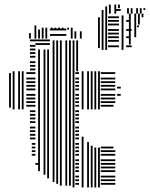

<svg xmlns="http://www.w3.org/2000/svg" viewBox="-20 -826 660 846"><path d="M28 -352H20V-504H28ZM44 -344H36V-512H44ZM68 -344H60V-512H68ZM84 -344H76V-512H84ZM152 -100H136V-108H152ZM136 -140H120V-148H136ZM136 -156H120V-164H136ZM136 -172H120V-180H136ZM136 -188H120V-196H136ZM136 -212H112V-220H136ZM136 -228H112V-236H136ZM136 -244H112V-252H136ZM136 -260H112V-268H136ZM136 -284H112V-292H136ZM136 -300H112V-308H136ZM136 -316H112V-324H136ZM136 -332H112V-340H136ZM136 -356H96V-364H136ZM136 -372H96V-380H136ZM136 -388H96V-396H136ZM136 -404H96V-412H136ZM136 -428H96V-436H136ZM136 -444H96V-452H136ZM136 -460H96V-468H136ZM136 -476H96V-484H136ZM136 -500H96V-508H136ZM136 -516H112V-524H136ZM136 -532H112V-540H136ZM136 -548H112V-556H136ZM136 -572H112V-580H136ZM136 -588H112V-596H136ZM136 -604H112V-612H136ZM136 -620H112V-628H136ZM136 -644H112V-652H136ZM156 -72H148V-608H156ZM180 -56H172V-608H180ZM196 -40H188V-608H196ZM200 -628H136V-636H200ZM200 -644H136V-652H200ZM220 -24H212V-512H220ZM236 -16H228V-512H236ZM252 -8H244V-512H252ZM276 -8H268V-512H276ZM292 -8H284V-512H292ZM308 0H300V-512H308ZM328 -12H312V-20H328ZM328 -28H312V-36H328ZM328 -44H312V-52H328ZM328 -68H312V-76H328ZM328 -84H312V-92H328ZM328 -100H312V-108H328ZM328 -116H312V-124H328ZM328 -140H312V-148H328ZM328 -156H312V-164H328ZM328 -172H312V-180H328ZM328 -188H312V-196H328ZM328 -212H312V-220H328ZM328 -228H312V-236H328ZM328 -244H312V-252H328ZM328 -260H312V-268H328ZM328 -284H312V-292H328ZM328 -300H312V-308H328ZM328 -316H312V-324H328ZM328 -332H312V-340H328ZM328 -356H312V-364H328ZM328 -372H312V-380H328ZM328 -388H312V-396H328ZM328 -404H312V-412H328ZM328 -428H312V-436H328ZM328 -444H312V-452H328ZM328 -460H312V-468H328ZM328 -476H312V-484H328ZM328 -500H312V-508H328ZM220 -512H212V-648H220ZM236 -512H228V-648H236ZM252 -512H244V-648H252ZM276 -512H268V-648H276ZM292 -512H284V-648H292ZM308 -512H300V-648H308ZM324 -512H316V-648H324ZM348 0H340V-224H348ZM348 -344H340V-512H348ZM372 0H364V-200H372ZM372 -344H364V-512H372ZM388 0H380V-184H388ZM388 -344H380V-512H388ZM404 0H396V-176H404ZM404 -344H396V-512H404ZM420 0H412V-176H420ZM420 -344H412V-512H420ZM488 -12H424V-20H488ZM488 -28H424V-36H488ZM488 -44H424V-52H488ZM488 -68H424V-76H488ZM488 -84H424V-92H488ZM488 -100H424V-108H488ZM488 -116H424V-124H488ZM488 -140H424V-148H488ZM488 -156H424V-164H488ZM480 -172H424V-180H480ZM480 -356H424V-364H480ZM488 -372H424V-380H488ZM488 -388H424V-396H488ZM488 -404H424V-412H488ZM488 -428H424V-436H488ZM488 -444H424V-452H488ZM488 -460H424V-468H488ZM488 -476H424V-484H488ZM488 -500H424V-508H488ZM512 -404H496V-412H512ZM512 -436H496V-444H512ZM116 -656H108V-680H116ZM140 -656H132V-696H140ZM156 -656H148V-696H156ZM172 -656H164V-696H172ZM188 -656H180V-696H188ZM272 -668H200V-676H272ZM272 -692H200V-700H272ZM300 -656H292V-688H300ZM316 -656H308V-688H316ZM340 -656H332V-688H340ZM300 -688H292V-704H300ZM140 -696H132V-714H140ZM172 -696H164V-704H172ZM188 -696H180V-704H188ZM212 -696H204V-704H212ZM228 -696H220V-704H228ZM244 -696H236V-704H244ZM260 -696H252V-704H260ZM284 -696H276V-704H284ZM300 -696H292V-704H300ZM420 -614H412V-750H420ZM436 -606H428V-766H436ZM452 -606H444V-766H452ZM504 -618H456V-626H504ZM504 -642H456V-650H504ZM504 -658H456V-666H504ZM504 -674H456V-682H504ZM504 -690H456V-698H504ZM504 -714H456V-722H504ZM504 -730H456V-738H504ZM504 -746H456V-754H504ZM524 -606H516V-758H524ZM560 -618H536V-626H560ZM552 -658H536V-666H552ZM560 -690H536V-698H560ZM552 -730H536V-738H552ZM556 -630H548V-718H556ZM580 -662H572V-718H580ZM592 -706H584V-714H592ZM556 -718H548V-758H556ZM580 -718H572V-758H580ZM596 -718H588V-758H596ZM612 -750H604V-758H612ZM556 -758H548V-766H556ZM580 -758H572V-766H580ZM596 -758H588V-766H596ZM612 -758H604V-766H612ZM436 -766H428V-782H436ZM452 -766H444V-790H452ZM468 -766H460V-790H468ZM492 -766H484V-790H492ZM512 -778H488V-786H512ZM548 -766H540V-782H548ZM564 -766H556V-782H564ZM588 -766H580V-782H588ZM604 -766H596V-782H604ZM548 -782H540V-790H548ZM564 -782H556V-790H564ZM588 -782H580V-790H588ZM604 -782H596V-790H604ZM620 -782H612V-790H620ZM452 -790H444V-798H452ZM468 -790H460V-806H468ZM492 -790H484V-806H492ZM508 -790H500V-806H508Z"/></svg>

Font: Rubik Lines
Style: Regular
Weight: 400
Designer: Hubert and Fischer, NaN
Foundry: Hubert and Fischer, NaN
Version: Version 2.201